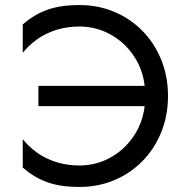

<svg xmlns="http://www.w3.org/2000/svg" viewBox="-20 -730 725 760"><path d="M132 -310H555V-390H132ZM555 -350Q555 -269 519 -207Q483 -145 423.5 -110Q364 -75 295 -75Q246 -75 204 -88Q162 -101 128.5 -124.5Q95 -148 70 -179V-67Q114 -28 166.5 -9Q219 10 295 10Q368 10 431.5 -16.5Q495 -43 543 -91.5Q591 -140 618 -206Q645 -272 645 -350Q645 -428 618 -494Q591 -560 543 -608.5Q495 -657 431.5 -683.5Q368 -710 295 -710Q219 -710 166.5 -691Q114 -672 70 -633V-521Q95 -552 128.5 -575.5Q162 -599 204 -612Q246 -625 295 -625Q364 -625 423.5 -590Q483 -555 519 -493.5Q555 -432 555 -350Z"/></svg>

Font: Glinicke Jost Regular
Style: Regular
Weight: 400
Version: Version 3.710